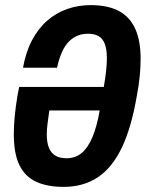

<svg xmlns="http://www.w3.org/2000/svg" viewBox="-20 -719 574 751"><path d="M229 12Q165 12 121.5 -8Q78 -28 56 -73Q34 -118 34 -194Q34 -226 37.5 -263Q41 -300 48 -343L55 -379H386Q392 -413 395 -441.5Q398 -470 398 -491Q398 -526 390 -547Q382 -568 366 -577.5Q350 -587 324 -587Q302 -587 283.5 -579.5Q265 -572 249.5 -556.5Q234 -541 222.5 -515.5Q211 -490 203 -454H70Q81 -516 105.5 -562Q130 -608 165 -638.5Q200 -669 243.5 -684Q287 -699 334 -699Q401 -699 444 -676.5Q487 -654 508.5 -607.5Q530 -561 530 -489Q530 -457 526.5 -420.5Q523 -384 515 -343Q494 -220 456.5 -141.5Q419 -63 362.5 -25.5Q306 12 229 12ZM240 -100Q275 -100 299.5 -120.5Q324 -141 341.5 -182.5Q359 -224 370 -287H173Q169 -259 166 -236Q163 -213 163 -194Q163 -161 171.5 -140.5Q180 -120 197 -110Q214 -100 240 -100Z"/></svg>

Font: Archivo ExtraCondensed
Style: Bold Italic
Weight: 700
Width: 2
Italic angle: -10°
Designer: Hector Gatti
Foundry: Omnibus-Type
Version: Version 2.001